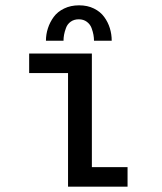

<svg xmlns="http://www.w3.org/2000/svg" viewBox="-20 -701 610 721"><path d="M152.5 -548Q152.5 -572 160 -595Q167.5 -618 181.8 -637.5Q196 -657 220.8 -669Q245.5 -681 277 -681Q308.5 -681 332.8 -669Q357 -657 371.2 -637.5Q385.5 -618 392.5 -595.2Q399.5 -572.5 399.5 -548H333Q333 -558.5 331 -570Q329 -581.5 323.8 -595.8Q318.5 -610 306 -619.2Q293.5 -628.5 276 -628.5Q258 -628.5 245.5 -619.5Q233 -610.5 227.8 -596Q222.5 -581.5 220.5 -570.2Q218.5 -559 218.5 -548ZM325 -73.5H459V0H235.5V-426.5H89.5V-500H325Z"/></svg>

Font: League Mono Narrow
Style: Regular
Weight: 400
Width: 3
Designer: Tyler Finck
Foundry: The League of Moveable Type / Tyler Finck
Version: Version 2.210